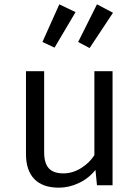

<svg xmlns="http://www.w3.org/2000/svg" viewBox="-20 -856 640 887"><path d="M184 -153Q184 -102 205.5 -78.5Q227 -55 273 -55Q315 -55 354 -79Q393 -103 416 -139V-527H500V0H428L421 -71Q390 -32 344.5 -10.5Q299 11 252 11Q177 11 138.5 -29Q100 -69 100 -144V-527H184ZM254 -836 329 -800 232 -636 176 -662ZM428 -836 502 -797 394 -634 341 -662Z"/></svg>

Font: Fira Mono
Style: Regular
Weight: 400
Designer: Carrois Corporate & Edenspiekermann AG
Foundry: Carrois Corporate GbR & Edenspiekermann AG
Version: Version 3.206